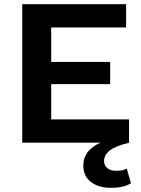

<svg xmlns="http://www.w3.org/2000/svg" viewBox="-20 -680 673 915"><path d="M604 193Q571 215 508 215Q449 215 413 187Q377 159 377 109Q377 36 459 0H155H86V-660H224H581V-549H224V-385H505V-279H224V-111H595V-1L596 0Q529 16 502.5 37.5Q476 59 476 87Q476 109 491.5 121.5Q507 134 534 134Q567 134 584 123Z"/></svg>

Font: Work Sans SemiBold
Style: Regular
Weight: 600
Designer: Wei Huang
Foundry: Wei Huang
Version: Version 1.500